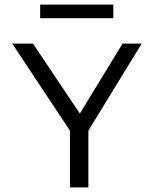

<svg xmlns="http://www.w3.org/2000/svg" viewBox="-20 -812 665 832"><path d="M283 0V-246L33 -623H123L326 -320L511 -623H594L363 -246V0ZM154 -733V-792H471V-733Z"/></svg>

Font: Inconsolata Expanded Thin
Style: Regular
Weight: 100
Width: 7
Monospace: yes
Designer: Raph Levien, Cyreal, Brenton Simpson
Foundry: Raph Levien, Cyreal, Google
Version: Version 3.100; ttfautohint (v1.8.4.7-5d5b)